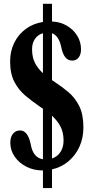

<svg xmlns="http://www.w3.org/2000/svg" viewBox="-20 -884 487 1006"><path d="M203 9Q156 9 117.8 -10.8Q79.5 -30.5 56.8 -63.5Q34 -96.5 34 -136.5Q34 -166 48 -183.2Q62 -200.5 85 -200.5Q126 -200.5 141 -128Q153 -57.5 205 -49.5V-314.5Q200 -317.5 195 -321Q190 -324.5 185 -328Q148 -353.5 113 -382.8Q78 -412 55.5 -454.8Q33 -497.5 33 -562.5Q33 -616.5 54.8 -660.2Q76.5 -704 115.2 -732.5Q154 -761 205 -769V-864H252.5V-771.5Q295.5 -769.5 330 -749.5Q364.5 -729.5 384.5 -697Q404.5 -664.5 404.5 -625.5Q404.5 -598.5 392 -582.5Q379.5 -566.5 358 -566.5Q315.5 -566.5 301.5 -634.5Q289.5 -696 252.5 -710V-464Q256.5 -461.5 260.8 -458.8Q265 -456 269 -453Q305 -429.5 339 -400.8Q373 -372 395 -328.5Q417 -285 417 -216Q417 -160.5 396 -114.8Q375 -69 338 -38.2Q301 -7.5 252.5 3.5V101.5H205V9ZM148 -626.5Q148 -582.5 164 -552.8Q180 -523 205 -500.5V-710Q179 -702.5 163.5 -680.5Q148 -658.5 148 -626.5ZM313 -147.5Q313 -192 296 -222.8Q279 -253.5 252.5 -277.5V-53.5Q280.5 -63 296.8 -87.5Q313 -112 313 -147.5Z"/></svg>

Font: Libre Caslon Condensed
Style: Bold
Weight: 700
Designer: Pablo Impallari, Rodrigo Fuenzalida, Katja Schimmel, Ertekin Erdin
Foundry: Pablo Impallari, Rodrigo Fuenzalida
Version: Version 2.000; ttfautohint (v1.8.4.7-5d5b);gftools[0.9.33]